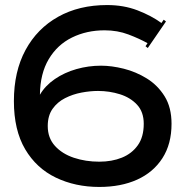

<svg xmlns="http://www.w3.org/2000/svg" viewBox="-20 -730 734 760"><path d="M556 -547 564 -559Q532 -577 488.5 -593.5Q445 -610 394 -610Q323 -610 265 -581.5Q207 -553 173 -496Q139 -439 138 -355Q159 -391 197 -417Q235 -443 282.5 -456.5Q330 -470 380 -470Q422 -470 470 -458Q518 -446 561 -419.5Q604 -393 631.5 -349Q659 -305 659 -240Q659 -160 623 -104Q587 -48 523 -19Q459 10 373 10Q278 10 201 -27Q124 -64 79.5 -139.5Q35 -215 35 -330Q35 -447 81 -532Q127 -617 210 -663.5Q293 -710 404 -710Q470 -710 524.5 -689Q579 -668 619 -639L628 -652L637 -645L565 -540ZM549 -240Q549 -287 522.5 -315.5Q496 -344 454.5 -357Q413 -370 368 -370Q337 -370 302.5 -363.5Q268 -357 237.5 -341.5Q207 -326 188 -299Q169 -272 169 -231Q169 -184 197.5 -152.5Q226 -121 272.5 -105.5Q319 -90 373 -90Q423 -90 462.5 -106Q502 -122 525.5 -155Q549 -188 549 -240Z"/></svg>

Font: Copperplate CC
Style: Regular
Weight: 400
Designer: indestructible type*
Foundry: Cowboy Collective
Version: Version 1.000